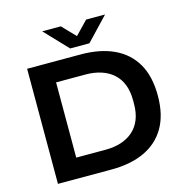

<svg xmlns="http://www.w3.org/2000/svg" viewBox="-123 -990 1078 1107"><g transform="rotate(-15 415.5 -436.5)"><path d="M87 0V-687H407Q522 -687 604.5 -648.5Q687 -610 731 -534Q775 -458 775 -343Q775 -229 731 -153Q687 -77 604.5 -38.5Q522 0 407 0ZM228 -119H403Q455 -119 496.5 -132.5Q538 -146 568 -172.5Q598 -199 614 -239Q630 -279 630 -332V-354Q630 -408 614 -448Q598 -488 568 -514.5Q538 -541 496.5 -554.5Q455 -568 403 -568H228ZM227 -873H338L444 -763H383L489 -873H602L472 -736H357Z"/></g></svg>

Font: Archivo SemiExpanded SemiBold
Style: Regular
Weight: 600
Width: 6
Designer: Hector Gatti
Foundry: Omnibus-Type
Version: Version 2.001